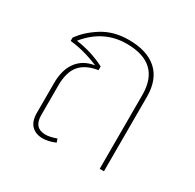

<svg xmlns="http://www.w3.org/2000/svg" viewBox="-130 -709 876 862"><g transform="rotate(30 307.5 -278.5)"><path d="M305 -567Q400 -567 451 -521Q502 -475 502 -386V0H480V-383Q480 -547 305 -547Q185 -547 104 -447Q188 -435 254 -400V-381Q191 -371 161.5 -335.5Q132 -300 132 -231V-78Q132 -11 192 -11Q214 -11 248 -23L254 -5Q218 10 190 10Q153 10 131.5 -11.5Q110 -33 110 -77V-231Q110 -300 141 -341.5Q172 -383 230 -392Q152 -425 80 -432V-449Q112 -495 169.5 -531Q227 -567 305 -567Z"/></g></svg>

Font: FiraGO Thin
Style: Regular
Weight: 100
Designer: bBox Type
Foundry: bBox Type GmbH
Version: Version 1.001;PS 001.001;hotconv 1.0.88;makeotf.lib2.5.64775